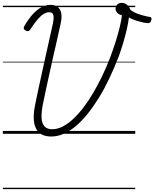

<svg xmlns="http://www.w3.org/2000/svg" viewBox="-20 -938 1082 1346"><path d="M339 19Q261 19 232.5 -37Q204 -93 226 -202Q237 -258 249.5 -315Q262 -372 274.5 -429.5Q287 -487 300 -544.5Q313 -602 325.5 -659.5Q338 -717 351 -773Q356 -799 356 -816.5Q356 -834 348.5 -843Q341 -852 324 -852Q305 -852 284.5 -839Q264 -826 242 -800Q220 -774 194 -734Q187 -722 178 -720Q169 -718 158 -725Q148 -731 146.5 -739Q145 -747 152 -758Q181 -807 211 -839.5Q241 -872 271.5 -888Q302 -904 333 -904Q365 -904 384.5 -889Q404 -874 409.5 -845Q415 -816 405 -772Q393 -716 380 -659Q367 -602 354 -545Q341 -488 328.5 -430.5Q316 -373 303.5 -316Q291 -259 280 -204Q269 -147 271.5 -109Q274 -71 292.5 -51.5Q311 -32 346 -32Q382 -32 419.5 -51Q457 -70 494 -105Q531 -140 566.5 -186.5Q602 -233 635 -289.5Q668 -346 698 -408.5Q728 -471 753 -537Q774 -593 791 -647Q808 -701 819.5 -748.5Q831 -796 835 -831Q813 -836 801.5 -849Q790 -862 790 -878Q790 -895 802 -906.5Q814 -918 834 -918Q853 -918 869.5 -905Q886 -892 893 -871Q901 -862 922 -851.5Q943 -841 972 -832.5Q1001 -824 1031 -819Q1040 -818 1041.5 -811Q1043 -804 1040.5 -795.5Q1038 -787 1032.5 -781Q1027 -775 1019 -776Q1005 -776 986 -780Q967 -784 946.5 -790Q926 -796 909.5 -803Q893 -810 884 -816Q879 -776 868.5 -731Q858 -686 843.5 -637Q829 -588 810 -536Q779 -457 745 -385.5Q711 -314 673 -252.5Q635 -191 595 -141Q555 -91 512.5 -55Q470 -19 426.5 0Q383 19 339 19ZM0 378H928V388H0ZM0 -20H928V0H0ZM0 -505H928V-500H0ZM0 -898H928V-888H0Z"/></svg>

Font: Playwrite DE SAS Guides
Style: Regular
Weight: 400
Designer: Veronika Burian, José Scaglione
Foundry: TypeTogether
Version: Version 1.003